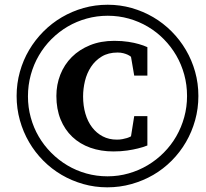

<svg xmlns="http://www.w3.org/2000/svg" viewBox="-20 -759 877 818"><path d="M607.9 -139.2Q589.8 -131.8 567.4 -126.5Q548.3 -121.6 521.7 -117.7Q495.1 -113.8 462.9 -113.8Q409.7 -113.8 365 -129.6Q320.3 -145.5 288.1 -176Q255.9 -206.5 238 -250.5Q220.2 -294.4 220.2 -350.1Q220.2 -398.4 237.1 -441.2Q253.9 -483.9 285.9 -515.9Q317.9 -547.9 363.5 -566.4Q409.2 -585 466.8 -585Q500.5 -585 526.9 -580.8Q553.2 -576.7 571.3 -571.3Q592.3 -565.4 607.9 -558.1V-437H551.8L538.1 -517.1Q532.2 -522 523.9 -525.9Q516.6 -529.3 505.9 -532.2Q495.1 -535.2 481 -535.2Q441.4 -535.2 413.3 -518.1Q385.3 -501 367.7 -474.1Q350.1 -447.3 342 -414.1Q334 -380.9 334 -348.1Q334 -308.6 343.8 -274.9Q353.5 -241.2 372.3 -216.6Q391.1 -191.9 417.7 -178Q444.3 -164.1 478 -164.1Q491.2 -164.1 502 -166.3Q512.7 -168.5 521 -170.9Q530.3 -173.8 538.1 -178.2L551.8 -264.2H607.9ZM776.9 -350.1Q776.9 -397.5 764.9 -441.2Q752.9 -484.9 731 -522.7Q709 -560.5 678.2 -591.8Q647.5 -623 609.9 -645.3Q572.3 -667.5 529.1 -679.7Q485.8 -691.9 439 -691.9Q392.6 -691.9 349.4 -679.9Q306.2 -668 268.3 -645.8Q230.5 -623.5 199.2 -592.3Q168 -561 145.8 -522.9Q123.5 -484.9 111.3 -440.7Q99.1 -396.5 99.1 -348.1Q99.1 -301.8 111.1 -258.3Q123 -214.8 145 -177.2Q167 -139.6 198 -108.4Q229 -77.1 266.6 -54.7Q304.2 -32.2 347.7 -20Q391.1 -7.8 438 -7.8Q484.9 -7.8 528.3 -20.3Q571.8 -32.7 609.4 -55.2Q647 -77.6 678 -108.9Q709 -140.1 731 -178.2Q752.9 -216.3 764.9 -259.8Q776.9 -303.2 776.9 -350.1ZM825.2 -350.1Q825.2 -296.4 811.3 -246.6Q797.4 -196.8 772.2 -153.6Q747.1 -110.4 711.7 -74.7Q676.3 -39.1 633.1 -13.9Q589.8 11.2 540.3 25.1Q490.7 39.1 437 39.1Q383.8 39.1 334.7 25.1Q285.6 11.2 242.7 -13.9Q199.7 -39.1 164.3 -74.7Q128.9 -110.4 103.8 -153.6Q78.6 -196.8 64.7 -246.6Q50.8 -296.4 50.8 -350.1Q50.8 -403.3 64.7 -453.1Q78.6 -502.9 104 -545.9Q129.4 -588.9 164.8 -624.5Q200.2 -660.2 243.4 -685.5Q286.6 -710.9 335.9 -724.9Q385.3 -738.8 439 -738.8Q491.7 -738.8 540.8 -724.9Q589.8 -710.9 632.8 -685.8Q675.8 -660.6 711.2 -625Q746.6 -589.4 772 -546.1Q797.4 -502.9 811.3 -453.4Q825.2 -403.8 825.2 -350.1Z"/></svg>

Font: Charis SIL Viet
Style: Bold Italic
Weight: 700
Italic angle: -11°
Foundry: SIL International
Version: Version 5.000